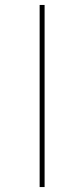

<svg xmlns="http://www.w3.org/2000/svg" viewBox="-20 -755 340 775"><path d="M140 0V-735H160V0Z"/></svg>

Font: Iosevka Aile Thin
Style: Regular
Weight: 100
Designer: Belleve Invis
Foundry: Belleve Invis
Version: Version 31.1.0; ttfautohint (v1.8.4)